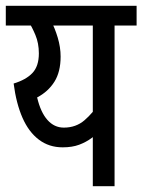

<svg xmlns="http://www.w3.org/2000/svg" viewBox="-20 -642 491 662"><path d="M451 -622V-554H375V0H300V-217L332 -196Q316 -181 296.5 -166.5Q277 -152 253 -143Q229 -134 196 -134Q149 -134 114 -160.5Q79 -187 57.5 -236Q36 -285 27 -354Q70 -367 92 -390.5Q114 -414 114 -458Q114 -493 102 -521.5Q90 -550 78 -568L124 -554H0V-622ZM133 -554 154 -574Q169 -546 179 -512.5Q189 -479 189 -447Q189 -394 167.5 -360Q146 -326 108 -306Q120 -255 143.5 -228.5Q167 -202 200 -202Q242 -202 271.5 -227.5Q301 -253 323 -288L300 -240V-554Z"/></svg>

Font: Noto Sans ExtraCondensed
Style: Regular
Weight: 400
Width: 2
Designer: Monotype Design Team
Foundry: Monotype Imaging Inc.
Version: Version 2.013